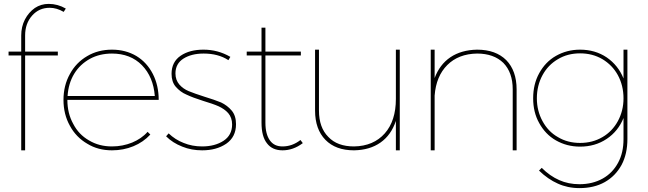

<svg xmlns="http://www.w3.org/2000/svg" viewBox="-20 -772 3328 986"><path d="M145 -692C169 -719 199 -732 235 -732C259 -732 283 -725 307 -711L318 -728C290 -744 261 -752 230 -752C204 -752 180 -745 159 -731C138 -716 121 -697 108 -672C95 -647 89 -619 89 -590V-507H24V-487H89V0H109V-487H277V-507H109V-590C109 -631 121 -665 145 -692Z M659 -40C627 -27 592 -20 555 -20C511 -20 472 -30 437 -51C402 -71 375 -99 356 -136C336 -172 326 -213 326 -259H795C795 -308 785 -353 765 -392C745 -431 717 -462 681 -484C644 -506 602 -517 555 -517C508 -517 465 -506 428 -484C390 -462 360 -431 339 -392C317 -353 306 -308 306 -259C306 -210 317 -165 339 -126C360 -87 390 -56 428 -34C465 -11 508 0 555 0C594 0 631 -7 665 -21C699 -35 728 -55 752 -81L738 -95C717 -71 690 -53 659 -40ZM442 -470C475 -488 513 -497 555 -497C618 -497 670 -477 709 -437C748 -397 770 -344 775 -279H327C330 -322 341 -360 361 -393C381 -426 408 -451 442 -470Z M1026 -497C1075 -497 1118 -486 1153 -463L1163 -480C1120 -505 1074 -517 1025 -517C978 -517 939 -507 908 -486C877 -465 861 -434 861 -393C861 -366 868 -343 883 -326C898 -309 916 -295 938 -286C959 -276 988 -265 1023 -254C1056 -244 1083 -235 1103 -226C1122 -217 1139 -206 1152 -191C1165 -176 1172 -156 1172 -133C1172 -96 1157 -68 1128 -49C1099 -30 1062 -20 1018 -20C984 -20 952 -26 923 -38C894 -49 868 -66 846 -87L833 -72C856 -49 883 -32 916 -19C948 -6 982 0 1018 0C1067 0 1108 -11 1142 -34C1175 -57 1192 -90 1192 -134C1192 -163 1185 -186 1170 -204C1155 -222 1136 -236 1115 -246C1093 -255 1064 -265 1028 -276C994 -287 968 -296 949 -304C930 -312 914 -323 901 -338C888 -353 881 -372 881 -395C881 -428 895 -454 922 -471C949 -488 983 -497 1026 -497Z M1535 -37 1523 -53C1495 -31 1464 -20 1431 -20C1402 -20 1381 -30 1366 -51C1351 -72 1343 -102 1343 -142V-487H1525V-507H1343V-630H1323V-507H1247V-487H1323V-142C1323 -95 1332 -60 1351 -36C1369 -12 1396 0 1431 0C1467 0 1502 -12 1535 -37Z M2033 -517H2013V-264C2013 -189 1994 -130 1956 -87C1918 -44 1865 -21 1798 -20C1741 -20 1697 -36 1666 -69C1634 -101 1618 -146 1618 -204V-517H1598V-204C1598 -140 1616 -90 1651 -54C1686 -18 1735 0 1798 0C1852 -1 1897 -14 1934 -40C1971 -66 1997 -103 2013 -151V0H2033Z M2580 -463C2544 -499 2494 -517 2430 -517C2376 -516 2330 -503 2293 -478C2256 -453 2229 -417 2212 -371V-517H2192V0H2212V-281C2217 -348 2239 -400 2277 -438C2315 -476 2366 -496 2430 -497C2487 -497 2532 -481 2565 -449C2597 -416 2613 -371 2613 -313V0H2633V-313C2633 -377 2615 -427 2580 -463Z M3202 -517H3182V-369C3164 -414 3135 -450 3096 -477C3056 -504 3010 -517 2959 -517C2913 -517 2872 -506 2835 -485C2798 -464 2770 -434 2749 -396C2728 -358 2718 -315 2718 -267C2718 -220 2728 -177 2749 -140C2770 -102 2798 -72 2835 -51C2872 -30 2913 -19 2959 -19C3010 -19 3056 -32 3096 -59C3135 -85 3164 -121 3182 -166V-58C3182 -11 3173 29 3154 64C3135 99 3109 126 3075 145C3041 164 3001 174 2956 174C2918 174 2883 167 2852 153C2820 139 2790 118 2762 90L2748 104C2779 134 2811 156 2845 171C2878 186 2915 194 2956 194C3005 194 3049 184 3086 163C3123 142 3151 113 3172 75C3192 37 3202 -7 3202 -58ZM3074 -68C3040 -48 3002 -38 2959 -38C2916 -38 2878 -48 2845 -68C2811 -87 2785 -115 2766 -150C2747 -185 2737 -224 2737 -267C2737 -311 2747 -351 2766 -386C2785 -421 2811 -448 2845 -468C2878 -488 2916 -498 2959 -498C3002 -498 3040 -488 3074 -468C3107 -448 3134 -421 3153 -386C3172 -351 3182 -311 3182 -267C3182 -224 3172 -185 3153 -150C3134 -115 3107 -87 3074 -68Z"/></svg>

Font: Argentum Sans Thin
Style: Regular
Weight: 250
Designer: Julieta Ulanovsky
Foundry: Julieta Ulanovsky
Version: Version 5.001;February 15, 2019;FontCreator 11.5.0.2425 64-b